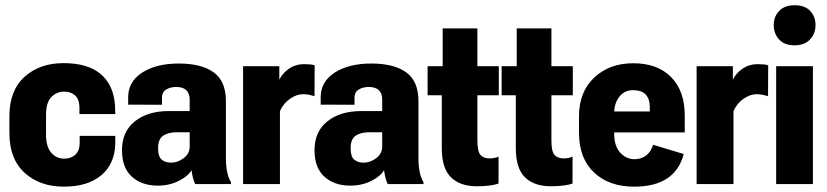

<svg xmlns="http://www.w3.org/2000/svg" viewBox="-20 -697 3131 727"><path d="M15.6 -192.9Q15.6 -95.2 73.2 -42.7Q130.9 9.8 221.7 9.8Q312 9.8 363.5 -33.4Q415 -76.7 416.5 -153.8V-182.6H281.7V-156.2Q281.7 -126 265.1 -111.1Q248.5 -96.2 223.1 -96.2Q193.8 -96.2 174.1 -118.7Q154.3 -141.1 154.3 -187V-261.7Q154.3 -309.6 174.6 -329.8Q194.8 -350.1 223.6 -350.1Q248 -350.1 263.9 -335.9Q279.8 -321.8 280.8 -292.5V-265.1H416.5L415.5 -296.9Q410.6 -374.5 361.6 -416.3Q312.5 -458 220.7 -458Q130.4 -458 73 -406.2Q15.6 -354.5 15.6 -256.8Z M441.9 -128.4Q441.9 -61.5 479.5 -27.8Q517.1 5.9 577.1 5.9Q621.6 5.9 657.2 -12.2Q692.9 -30.3 705.1 -52.7Q707 -38.6 710.4 -24.2Q713.9 -9.8 719.2 0H854.5V-7.3Q844.7 -22.9 840.1 -46.1Q835.4 -69.3 835.4 -96.7V-314Q835.4 -390.1 788.8 -423.3Q742.2 -456.5 657.2 -456.5Q571.8 -456.5 518.3 -422.1Q464.8 -387.7 465.3 -327.6V-300.8L593.3 -300.3V-326.7Q593.3 -348.1 609.1 -357.9Q625 -367.7 647.5 -367.7Q672.4 -367.7 685.3 -355.7Q698.2 -343.8 698.2 -319.8V-276.4H618.7Q539.1 -276.4 490.5 -237.5Q441.9 -198.7 441.9 -128.4ZM578.6 -135.7Q578.6 -170.4 597.9 -183.3Q617.2 -196.3 650.9 -196.3H698.2V-142.1Q698.2 -115.2 675.5 -98.1Q652.8 -81.1 627.9 -81.1Q605.5 -81.1 592 -92.8Q578.6 -104.5 578.6 -135.7Z M900.4 0H1040V-276.4Q1053.7 -306.6 1078.9 -323.5Q1104 -340.3 1126.5 -340.3Q1139.2 -340.3 1149.2 -338.4Q1159.2 -336.4 1170.9 -333L1171.4 -449.7Q1165.5 -452.1 1154.8 -453.1Q1144 -454.1 1130.9 -454.1Q1100.6 -454.1 1076.2 -438.2Q1051.8 -422.4 1038.1 -396.5H1037.6V-446.3H900.4Z M1170.9 -128.4Q1170.9 -61.5 1208.5 -27.8Q1246.1 5.9 1306.2 5.9Q1350.6 5.9 1386.2 -12.2Q1421.9 -30.3 1434.1 -52.7Q1436 -38.6 1439.5 -24.2Q1442.9 -9.8 1448.2 0H1583.5V-7.3Q1573.7 -22.9 1569.1 -46.1Q1564.5 -69.3 1564.5 -96.7V-314Q1564.5 -390.1 1517.8 -423.3Q1471.2 -456.5 1386.2 -456.5Q1300.8 -456.5 1247.3 -422.1Q1193.8 -387.7 1194.3 -327.6V-300.8L1322.3 -300.3V-326.7Q1322.3 -348.1 1338.1 -357.9Q1354 -367.7 1376.5 -367.7Q1401.4 -367.7 1414.3 -355.7Q1427.2 -343.8 1427.2 -319.8V-276.4H1347.7Q1268.1 -276.4 1219.5 -237.5Q1170.9 -198.7 1170.9 -128.4ZM1307.6 -135.7Q1307.6 -170.4 1326.9 -183.3Q1346.2 -196.3 1379.9 -196.3H1427.2V-142.1Q1427.2 -115.2 1404.5 -98.1Q1381.8 -81.1 1356.9 -81.1Q1334.5 -81.1 1321 -92.8Q1307.6 -104.5 1307.6 -135.7Z M1599.1 -336.4H1868.7V-446.3H1599.1ZM1652.8 -136.7Q1652.8 -59.1 1687.7 -25.4Q1722.7 8.3 1785.6 8.3Q1814.5 8.3 1835.9 5.1Q1857.4 2 1867.7 -2V-104Q1860.4 -100.6 1851.8 -98.9Q1843.3 -97.2 1833.5 -97.2Q1812 -97.2 1799.8 -109.9Q1787.6 -122.6 1787.6 -165.5V-589.4H1656.2V-423.8L1652.8 -418.5Z M1879.4 -336.4H2148.9V-446.3H1879.4ZM1933.1 -136.7Q1933.1 -59.1 1968 -25.4Q2002.9 8.3 2065.9 8.3Q2094.7 8.3 2116.2 5.1Q2137.7 2 2147.9 -2V-104Q2140.6 -100.6 2132.1 -98.9Q2123.5 -97.2 2113.8 -97.2Q2092.3 -97.2 2080.1 -109.9Q2067.9 -122.6 2067.9 -165.5V-589.4H1936.5V-423.8L1933.1 -418.5Z M2172.4 -192.9Q2172.4 -97.7 2229.2 -43.9Q2286.1 9.8 2381.3 9.8Q2459.5 9.8 2506.3 -21.5Q2553.2 -52.7 2568.8 -113.8L2453.1 -148.9Q2443.8 -120.6 2425.5 -107.4Q2407.2 -94.2 2382.3 -94.2Q2351.1 -94.2 2328.4 -119.1Q2305.7 -144 2305.7 -189.9V-269.5Q2305.7 -306.2 2325.2 -330.8Q2344.7 -355.5 2376 -355.5Q2410.6 -355.5 2425.5 -338.4Q2440.4 -321.3 2440.4 -292V-274.9H2246.6V-195.8H2572.8V-258.8Q2572.8 -353 2521 -405.3Q2469.2 -457.5 2377.9 -457.5Q2287.6 -457.5 2230 -403.3Q2172.4 -349.1 2172.4 -256.8Z M2617.7 0H2757.3V-276.4Q2771 -306.6 2796.1 -323.5Q2821.3 -340.3 2843.8 -340.3Q2856.4 -340.3 2866.5 -338.4Q2876.5 -336.4 2888.2 -333L2888.7 -449.7Q2882.8 -452.1 2872.1 -453.1Q2861.3 -454.1 2848.1 -454.1Q2817.9 -454.1 2793.5 -438.2Q2769 -422.4 2755.4 -396.5H2754.9V-446.3H2617.7Z M2918.9 0H3058.1V-446.3H2918.9ZM2909.7 -602.1Q2909.7 -570.3 2929.7 -547.9Q2949.7 -525.4 2988.3 -525.4Q3026.4 -525.4 3047.1 -547.6Q3067.9 -569.8 3067.9 -602.1Q3067.9 -634.3 3047.6 -655.8Q3027.3 -677.2 2988.8 -677.2Q2950.7 -677.2 2930.2 -655.5Q2909.7 -633.8 2909.7 -602.1Z"/></svg>

Font: Roboto Flex Super Cond Bold
Style: Regular
Weight: 700
Width: 3
Designer: Berlow after Robertson
Foundry: Google
Version: Version 3.000